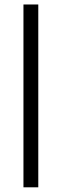

<svg xmlns="http://www.w3.org/2000/svg" viewBox="-20 -708 270 839"><path d="M82.5 110.5V-688.4H147.3V110.5Z"/></svg>

Font: Rasa
Style: Regular
Weight: 400
Version: Version 1.000;PS 1.000;hotconv 1.0.88;makeotf.lib2.5.647800;